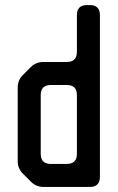

<svg xmlns="http://www.w3.org/2000/svg" viewBox="-20 -730 465 759"><path d="M103 -11Q123 9 152 9H335Q375 9 375 -31V-670Q375 -710 335 -710H324Q284 -710 284 -670V-525Q284 -485 244 -485H152Q122 -485 102 -465L70 -433Q50 -413 50 -384V-93Q50 -64 70 -44ZM141 -122V-354Q141 -394 181 -394H244Q284 -394 284 -354V-122Q284 -82 244 -82H181Q141 -82 141 -122Z"/></svg>

Font: WDXL Lubrifont JP N
Style: Regular
Weight: 400
Designer: [WDXL Lubrifont] Copyright 2020-2022 (c) NightFurySL2001, Skr-ZERO; [ZCOOL QingKe HuangYou] Copyright 2018-2022 (c) The 
Version: Version 2.001;hotconv 1.1.1;makeotfexe 2.6.0